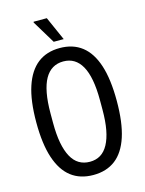

<svg xmlns="http://www.w3.org/2000/svg" viewBox="-130 -950 783 1039"><g transform="rotate(-15 261.5 -430.5)"><path d="M262 12Q188 12 138 -26.5Q88 -65 62 -143.5Q36 -222 36 -343Q36 -464 62 -542.5Q88 -621 138 -660Q188 -699 262 -699Q336 -699 386 -660Q436 -621 461.5 -542.5Q487 -464 487 -343Q487 -222 461.5 -143.5Q436 -65 386 -26.5Q336 12 262 12ZM262 -62Q296 -62 321.5 -77.5Q347 -93 364.5 -125Q382 -157 391 -204.5Q400 -252 400 -318V-370Q400 -435 391 -483Q382 -531 364.5 -562Q347 -593 321.5 -608.5Q296 -624 262 -624Q228 -624 202 -608.5Q176 -593 158.5 -562Q141 -531 132 -483Q123 -435 123 -370V-318Q123 -252 132 -204.5Q141 -157 158.5 -125Q176 -93 202 -77.5Q228 -62 262 -62ZM296 -740H240L162 -869L163 -873H237Z"/></g></svg>

Font: Archivo ExtraCondensed
Style: Regular
Weight: 400
Width: 2
Designer: Hector Gatti
Foundry: Omnibus-Type
Version: Version 2.001